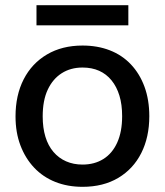

<svg xmlns="http://www.w3.org/2000/svg" viewBox="-20 -713 637 742"><path d="M299 9Q241 9 193.5 -10Q146 -29 112 -65Q78 -101 59 -151Q40 -201 40 -263Q40 -345 71.5 -406.5Q103 -468 161.5 -502.5Q220 -537 299 -537Q357 -537 404.5 -518.5Q452 -500 486 -464Q520 -428 538.5 -377.5Q557 -327 557 -264Q557 -183 526 -121.5Q495 -60 437 -25.5Q379 9 299 9ZM299 -77Q345 -77 379.5 -98.5Q414 -120 433 -162Q452 -204 452 -264Q452 -309 441.5 -343.5Q431 -378 411 -402.5Q391 -427 363 -439.5Q335 -452 299 -452Q253 -452 218.5 -430Q184 -408 164.5 -366.5Q145 -325 145 -263Q145 -219 155.5 -184.5Q166 -150 186.5 -126Q207 -102 235.5 -89.5Q264 -77 299 -77ZM121 -615V-693H476V-615Z"/></svg>

Font: Mona Sans ExtraLight Medium
Style: Regular
Weight: 500
Version: Version 2.000